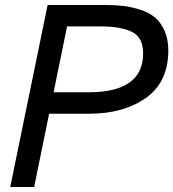

<svg xmlns="http://www.w3.org/2000/svg" viewBox="-20 -750 695 770"><path d="M401 -730Q442 -730 475.5 -726Q509 -722 544 -710.5Q579 -699 602 -679.5Q625 -660 640 -626.5Q655 -593 655 -548Q655 -421 565.5 -357.5Q476 -294 339 -294H177L117 0H21L171 -730ZM195 -380H336Q554 -380 554 -536Q554 -600 509.5 -622Q465 -644 385 -644H249Z"/></svg>

Font: Nacelle
Style: Italic
Weight: 400
Italic angle: -12°
Designer: Sora Sagano
Foundry: Sora Sagano
Version: Version 1.000;FEAKit 1.0